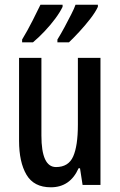

<svg xmlns="http://www.w3.org/2000/svg" viewBox="-20 -786 509 816"><path d="M407 -540V0H331L320 -71H314Q278 10 196 10Q124 10 92.5 -43.5Q61 -97 61 -188V-540H156V-210Q156 -76 218 -76Q271 -76 291 -121Q311 -166 311 -256V-540ZM396 -757Q386 -735 364 -706.5Q342 -678 317 -651Q292 -624 273 -606H224V-618Q239 -642 254.5 -671Q270 -700 283 -725.5Q296 -751 301 -766H396ZM246 -757Q235 -734 215 -707Q195 -680 170 -653.5Q145 -627 120 -606H74V-618Q97 -656 119 -699.5Q141 -743 152 -766H246Z"/></svg>

Font: Noto Sans Ethiopic ExtraCondensed Medium
Style: Regular
Weight: 500
Width: 2
Designer: Monotype Design Team
Foundry: Monotype Imaging Inc.
Version: Version 2.102; ttfautohint (v1.8.4.7-5d5b)